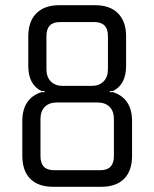

<svg xmlns="http://www.w3.org/2000/svg" viewBox="-20 -720 595 740"><path d="M186 0Q127 0 96.5 -31Q66 -62 66 -120V-253Q66 -341 140 -365H152V-369H140Q89 -394 89 -466V-580Q89 -637 120 -668.5Q151 -700 209 -700H346Q404 -700 435 -668.5Q466 -637 466 -580V-466Q466 -394 415 -369H403V-365H415Q489 -341 489 -253V-120Q489 -62 458.5 -31Q428 0 369 0ZM356 -325H199Q170 -325 153 -308.5Q136 -292 136 -261V-118Q136 -64 188 -64H367Q419 -64 419 -118V-261Q419 -292 402 -308.5Q385 -325 356 -325ZM344 -635H211Q159 -635 159 -581V-453Q159 -423 176 -406Q193 -389 221 -389H334Q362 -389 379 -406Q396 -423 396 -453V-581Q396 -635 344 -635Z"/></svg>

Font: Strong
Style: Regular
Weight: 400
Designer: Roman Shchyukin (Gaslight Type Foundry)
Foundry: Cyreal (www.cyreal.org)
Version: Version 1.001